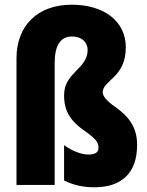

<svg xmlns="http://www.w3.org/2000/svg" viewBox="-20 -785 626 815"><path d="M514 -584C514 -697 419 -765 285 -765C140 -765 50 -677 50 -537V0H212V-517C212 -592 237 -630 285 -630C331 -630 352 -602 352 -573C352 -492 252 -478 252 -381C252 -335 262 -284 333 -234C387 -196 398 -182 398 -157C398 -140 386 -129 356 -129C325 -129 286 -144 252 -169V-19C295 3 340 10 380 10C497 10 562 -51 562 -170C562 -246 526 -291 468 -332C431 -358 416 -378 416 -393C416 -445 514 -455 514 -584Z"/></svg>

Font: Noto Sans Arabic UI XCn Bk
Style: Regular
Weight: 900
Width: 2
Designer: Monotype Design Team, Nadine Chahine and Nizar Qandah
Foundry: Monotype Imaging Inc.
Version: Version 2.010